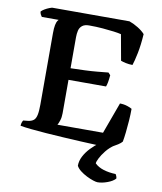

<svg xmlns="http://www.w3.org/2000/svg" viewBox="-96 -781 890 1058"><g transform="rotate(10 348.5 -252.0)"><path d="M544 0Q522 0 482.5 -1.5Q443 -3 394.5 -5.5Q346 -8 295 -11Q244 -14 196 -17.5Q148 -21 110 -25Q72 -29 51 -33Q51 -43 54 -51.5Q57 -60 60 -64L89 -67Q108 -70 118.5 -79Q129 -88 133.5 -109Q138 -130 138 -167V-566Q138 -595 141.5 -612Q145 -629 150 -636.5Q155 -644 156 -644H62Q58 -649 54.5 -656Q51 -663 50 -672Q56 -679 68.5 -686.5Q81 -694 94 -699Q107 -704 112 -704H542Q567 -695 591.5 -680Q616 -665 631 -648Q627 -586 617.5 -539.5Q608 -493 600 -470Q580 -470 562 -474Q544 -478 534 -482L508 -626Q493 -630 466 -633.5Q439 -637 403.5 -640Q368 -643 327 -643Q302 -643 288.5 -632Q275 -621 271 -603.5Q267 -586 267 -566V-393Q311 -394 347.5 -395.5Q384 -397 416 -400Q448 -403 477 -406L489 -393Q487 -370 484 -353.5Q481 -337 477 -328H267V-141Q267 -118 261 -100Q255 -82 250 -74H505L569 -249Q591 -249 610.5 -242.5Q630 -236 637 -231Q637 -199 634.5 -164Q632 -129 628.5 -97.5Q625 -66 621 -45Q614 -36 598.5 -26Q583 -16 568 -8Q553 0 544 0ZM522 200Q514 200 497 194.5Q480 189 460 179Q440 169 423.5 156Q407 143 400 129Q400 102 413.5 76Q427 50 449 27Q471 4 496 -14L580 -16Q553 2 534 26Q515 50 505 70Q495 90 495 99Q514 118 545 127.5Q576 137 613 138Q615 141 618 148Q621 155 621 162Q607 178 577 189Q547 200 522 200Z"/></g></svg>

Font: Texturina 12pt SemiBold
Style: Regular
Weight: 600
Designer: Guillermo Torres Carreño
Foundry: Omnibus-Type
Version: Version 1.002